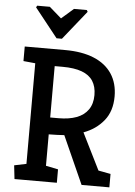

<svg xmlns="http://www.w3.org/2000/svg" viewBox="-60 -953 700 998"><g transform="rotate(5 290.0 -454.0)"><path d="M93 -908H159L222 -853L285 -908H352L357 -899L236 -748H208L88 -899ZM54 0 46 -71 109 -84V-609L47 -615V-691H258Q346 -691 408 -665.5Q470 -640 502.5 -591Q535 -542 535 -473Q535 -396 495 -346.5Q455 -297 390 -273L485 -82L549 -70V0H404L292 -250Q274 -249 255 -248Q236 -247 211 -247V-83L275 -70V0ZM211 -335H254Q309 -335 348 -349.5Q387 -364 408.5 -394.5Q430 -425 430 -471Q430 -515 411 -544.5Q392 -574 352.5 -588.5Q313 -603 252 -603H211Z"/></g></svg>

Font: Kreon Light
Style: Regular
Weight: 400
Version: Version 2.002